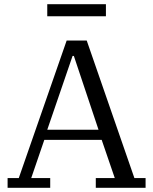

<svg xmlns="http://www.w3.org/2000/svg" viewBox="-20 -890 726 910"><path d="M16 -46H69L296 -698H391L617 -46H670V0H434V-46H524L462 -227H190L128 -46H218V0H16ZM204 -275H447L330 -625H324ZM204 -870H482V-813H204Z"/></svg>

Font: IBM Plex Serif
Style: Regular
Weight: 400
Designer: Mike Abbink, Paul van der Laan, Pieter van Rosmalen
Foundry: Bold Monday
Version: Version 3.001